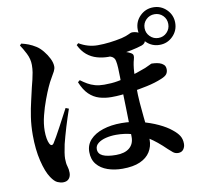

<svg xmlns="http://www.w3.org/2000/svg" viewBox="-95 -950 1190 1121"><g transform="rotate(-10 500.0 -389.5)"><path d="M773.2 -736.3Q773.2 -782.5 805.8 -815Q838.4 -847.4 884.6 -847.4Q930.8 -847.4 963.2 -815Q995.7 -782.5 995.7 -736.3Q995.7 -690.1 963.2 -657.5Q930.8 -624.9 884.6 -624.9Q838.4 -624.9 805.8 -657.5Q773.2 -690.1 773.2 -736.3ZM814.1 -736.3Q814.1 -707.2 834.8 -686.6Q855.5 -665.9 884.6 -665.9Q914.4 -665.9 934.6 -686.6Q954.7 -707.2 954.7 -736.3Q954.7 -766.1 934.6 -786.3Q914.4 -806.5 884.6 -806.5Q855.5 -806.5 834.8 -786.3Q814.1 -766.1 814.1 -736.3ZM417.5 -717.1Q442.9 -701.7 471.1 -693.6Q499.2 -685.6 528.1 -685.6Q563.4 -685.6 599.7 -690Q636 -694.3 672 -702.2Q701.8 -709.8 716.2 -717.3Q730.6 -724.9 737.1 -724.9Q763.6 -724.9 783.8 -711.6Q804 -698.4 804 -674.9Q804 -659.5 797.7 -651.6Q791.4 -643.8 780.5 -639.8Q753.2 -630.6 716.1 -623.1Q678.9 -615.5 642.3 -611.7Q605.8 -607.9 577.9 -607.9Q543.1 -607.9 510.3 -617.2Q477.5 -626.5 451.1 -648.3Q424.7 -670.1 406.6 -707.7ZM388.6 -503Q408.2 -488.3 427.9 -476.9Q447.6 -465.5 471.4 -458.8Q495.2 -452.2 524.9 -452.2Q570.5 -452.2 603.4 -458.2Q636.2 -464.1 664.1 -470.8Q694.2 -478 724.3 -487.9Q754.3 -497.8 777.1 -506.8Q795.2 -514.4 805.7 -520Q816.3 -525.6 818.8 -525.6Q824.1 -525.6 837.1 -524.4Q850.2 -523.3 864.5 -519.1Q878.7 -514.8 889.2 -505Q899.6 -495.2 899.6 -477Q899.6 -461.3 891.5 -449.8Q883.4 -438.2 858.2 -427.9Q818.4 -411.2 768.9 -400.6Q719.5 -390.1 672.6 -383.1Q639.4 -378.8 611.7 -376.1Q583.9 -373.5 554.1 -373.5Q515.8 -373.5 482.5 -383.6Q449.2 -393.6 422.5 -419.4Q395.9 -445.1 376.3 -492.8ZM557.8 -617.8 597 -634.5Q615.7 -632.9 636.5 -629.1Q657.4 -625.2 677 -619.8Q696.6 -614.3 708.5 -607.3Q721.6 -600.8 723.5 -591.6Q725.3 -582.5 721.1 -568.5Q712.3 -538.4 709.8 -495.3Q707.3 -452.2 707.3 -410.3Q707.3 -357.9 710.9 -312.1Q714.5 -266.3 718.7 -226.8Q723 -187.4 726.6 -153Q730.2 -118.6 730.2 -89.4Q730.2 -50 710.3 -18.1Q690.4 13.8 649.8 31.7Q609.3 49.7 545.5 49.7Q498.2 49.7 458.1 35.9Q418 22.1 394.3 -6.8Q370.5 -35.6 370.5 -80.3Q370.5 -122.6 398.2 -152.5Q425.9 -182.4 474.3 -198.2Q522.6 -214 583.8 -214Q643.8 -214 699 -199.8Q754.2 -185.7 799.4 -164.4Q844.7 -143.2 872.7 -119.8Q899.1 -99 911.3 -79.1Q923.4 -59.2 923.4 -32Q923.4 -13.3 912.8 1.1Q902.3 15.5 881.3 15.5Q864.3 15.5 851.2 5.1Q838.1 -5.2 825.4 -17.4Q773.2 -68.7 726.8 -97.8Q680.4 -126.9 635.8 -139.5Q591.2 -152 542.2 -152Q510 -152 481.2 -145Q452.5 -138 434.5 -123.8Q416.6 -109.6 416.6 -89.1Q416.6 -61.2 443.5 -48.7Q470.4 -36.1 522.2 -36.1Q574 -36.1 601.6 -59.1Q629.3 -82.1 629.3 -123.3Q629.3 -171.1 628.4 -215.9Q627.5 -260.6 626.5 -299.8Q625.4 -339 624.5 -371Q623.6 -403.1 623.6 -425.2Q623.6 -449.7 623.4 -478.6Q623.2 -507.6 621.8 -533.9Q620.5 -560.3 616.9 -576.2Q613.2 -597.9 592.6 -605.9Q572.1 -613.8 557.8 -617.8ZM79.8 -763 89.3 -772.6Q110.2 -767.8 131 -759.9Q151.7 -752 174.1 -737.9Q193.2 -725.9 212 -703.2Q230.9 -680.4 243.4 -655Q255.9 -629.6 255.9 -607.5Q255.9 -594.4 248.3 -579.4Q240.8 -564.5 228.5 -544.4Q216.2 -524.3 202.8 -494.2Q191.3 -469 175.5 -426.6Q159.6 -384.3 147.6 -336.5Q135.5 -288.7 135.5 -246.2Q135.5 -222.1 139 -202Q142.6 -182 148.2 -171Q154 -159.1 160.9 -158.3Q167.9 -157.4 174.6 -167.4Q181.9 -178.7 195.3 -202Q208.6 -225.3 223.9 -254Q239.1 -282.7 253.9 -310.5Q268.7 -338.4 278.9 -357.4L297.4 -350.1Q289.6 -327.9 281 -301.4Q272.5 -274.9 264 -247.5Q255.5 -220.1 248.8 -195Q242.1 -169.8 237.1 -150.7Q231.5 -125 228.1 -102.6Q224.7 -80.2 224.7 -66.4Q224.7 -37.9 230.6 -19.7Q236.4 -1.6 236.4 19.2Q236.4 39.9 224.9 53.8Q213.3 67.7 190 67.7Q174.8 67.7 156.9 59.9Q139 52.1 119.8 23.2Q95.7 -12.4 79.3 -80.5Q62.8 -148.7 62.8 -235.1Q62.8 -289.9 70.4 -340.7Q78.1 -391.5 88.7 -435.2Q99.2 -478.9 105.9 -510.2Q111.7 -532.5 116.7 -553.1Q121.7 -573.8 125.3 -595.1Q128.8 -616.5 128.8 -639.2Q128.8 -674.7 111.5 -708.5Q94.2 -742.3 79.8 -763Z"/></g></svg>

Font: Noto Serif JP
Style: Regular
Weight: 200
Designer: Ryoko NISHIZUKA 西塚涼子 (kana & ideographs); Frank Grießhammer (Latin, Greek & Cyrillic); Wenlong ZHANG 张文龙 (bopomofo); San
Foundry: Adobe
Version: Version 2.001;hotconv 1.1.0;makeotfexe 2.6.0